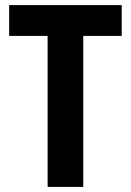

<svg xmlns="http://www.w3.org/2000/svg" viewBox="-20 -734 514 754"><path d="M307 0V-593H458V-714H16V-593H167V0Z"/></svg>

Font: Noto Sans Devanagari Condensed
Style: Bold
Weight: 700
Width: 3
Designer: Jelle Bosma - Monotype Design Team
Foundry: Monotype Imaging Inc.
Version: Version 2.004